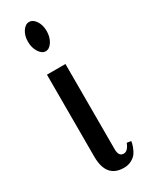

<svg xmlns="http://www.w3.org/2000/svg" viewBox="-187 -727 599 773"><g transform="rotate(-30 112.5 -340.0)"><path d="M134 -670.5Q147 -651 147 -623Q147 -595 134 -574.5Q121 -554 103.5 -554Q86 -554 73 -574.5Q60 -595 60 -623Q60 -651 73 -670.5Q86 -690 103.5 -690Q121 -690 134 -670.5ZM169 -40Q189 -40 201 -72L220 -69Q220 -60 214 -44Q208 -28 200.5 -17.5Q193 -7 177.5 1.5Q162 10 142 10Q60 10 60 -89V-470H146V-74Q146 -40 169 -40Z"/></g></svg>

Font: Trochut
Style: Regular
Weight: 400
Designer: Andreu Balius
Foundry: Andreu Balius
Version: Version 1.001